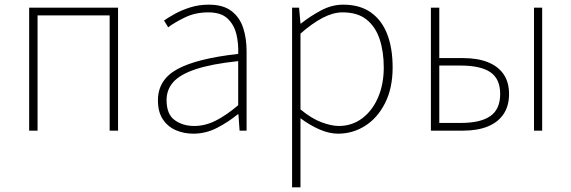

<svg xmlns="http://www.w3.org/2000/svg" viewBox="-20 -560 2449 823"><path d="M105 0V-527H486V0H450V-494H141V0Z M809 13Q768 13 733.5 -2Q699 -17 678 -48.5Q657 -80 657 -130Q657 -218 740 -263.5Q823 -309 1001 -329Q1003 -372 993.5 -412.5Q984 -453 956 -480Q928 -507 873 -507Q817 -507 772 -485Q727 -463 701 -443L683 -472Q700 -484 728.5 -500Q757 -516 794.5 -528Q832 -540 875 -540Q937 -540 972.5 -512.5Q1008 -485 1022.5 -440Q1037 -395 1037 -341V0H1007L1002 -70H999Q959 -37 910.5 -12Q862 13 809 13ZM812 -20Q859 -20 904 -42.5Q949 -65 1001 -109V-298Q887 -286 819.5 -263.5Q752 -241 723 -208.5Q694 -176 694 -131Q694 -70 729 -45Q764 -20 812 -20Z M1232 243V-527H1262L1268 -459H1270Q1309 -490 1355.5 -515Q1402 -540 1451 -540Q1523 -540 1570 -506.5Q1617 -473 1640 -413Q1663 -353 1663 -271Q1663 -182 1630.5 -118Q1598 -54 1545 -20.5Q1492 13 1429 13Q1392 13 1351 -4.5Q1310 -22 1268 -53V46V243ZM1432 -20Q1488 -20 1531.5 -52Q1575 -84 1600 -141Q1625 -198 1625 -271Q1625 -338 1607.5 -391.5Q1590 -445 1551.5 -476Q1513 -507 1448 -507Q1408 -507 1363 -483.5Q1318 -460 1268 -416V-91Q1315 -52 1358 -36Q1401 -20 1432 -20Z M1827 0V-527H1863V-311H1965Q2027 -311 2071 -293.5Q2115 -276 2138.5 -242Q2162 -208 2162 -157Q2162 -106 2138.5 -71Q2115 -36 2071 -18Q2027 0 1965 0ZM1863 -33H1954Q2040 -33 2082 -62.5Q2124 -92 2124 -157Q2124 -222 2082 -250.5Q2040 -279 1954 -279H1863ZM2269 0V-527H2304V0Z"/></svg>

Font: Noto Sans SC Thin
Style: Regular
Weight: 100
Designer: Ryoko NISHIZUKA 西塚涼子 (kana, bopomofo & ideographs); Paul D. Hunt (Latin, Greek & Cyrillic); Sandoll Communications 산돌커뮤니
Foundry: Adobe
Version: Version 2.004-H2;hotconv 1.0.118;makeotfexe 2.5.65603